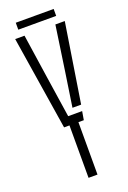

<svg xmlns="http://www.w3.org/2000/svg" viewBox="-166 -933 658 988"><g transform="rotate(-20 163.0 -439.0)"><path d="M138 0V-287H108.5L27.5 -800H78.5L114 -560L148 -334H224.5L216.5 -287H187V0ZM183.5 -367 212.5 -560 247.5 -800H299L231 -367ZM59 -878H266.5V-840H59Z"/></g></svg>

Font: Big Shoulders Stencil Text ExtraLight
Style: Regular
Weight: 250
Version: Version 2.001